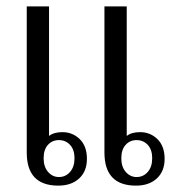

<svg xmlns="http://www.w3.org/2000/svg" viewBox="-20 -573 550 603"><path d="M64 -553H134V-146Q149 -158 176 -158Q208 -158 230.5 -136Q253 -114 253 -74Q253 -35 228.5 -12.5Q204 10 163 10Q64 10 64 -94ZM308 -553H378V-146Q393 -158 420 -158Q452 -158 474.5 -136Q497 -114 497 -74Q497 -35 472.5 -12.5Q448 10 407 10Q308 10 308 -94ZM165 -17Q186 -17 200 -33Q214 -49 214 -76Q214 -103 200 -118Q186 -133 165 -133Q144 -133 130.5 -118Q117 -103 117 -76Q117 -49 131 -33Q145 -17 165 -17ZM409 -17Q430 -17 444 -33Q458 -49 458 -76Q458 -103 444 -118Q430 -133 409 -133Q388 -133 374.5 -118Q361 -103 361 -76Q361 -49 375 -33Q389 -17 409 -17Z"/></svg>

Font: Trirong Light
Style: Regular
Weight: 300
Designer: Katatrad Team
Foundry: CadsonDemak
Version: Version 1.001